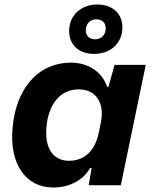

<svg xmlns="http://www.w3.org/2000/svg" viewBox="-20 -825 677 855"><path d="M287 -109C217 -109 178 -165 187 -259C195 -359 247 -427 330 -427C409 -427 447 -365 429 -279L419 -230C403 -157 359 -109 287 -109ZM403 -650C379 -650 361 -666 362 -692C363 -720 382 -739 409 -739C434 -739 451 -724 451 -698C450 -668 430 -650 403 -650ZM217 10C288 10 351 -22 381 -77H388L375 0H518L629 -536H490L463 -438H457C437 -503 373 -546 297 -546C144 -546 50 -424 36 -255C21 -96 94 10 217 10ZM399 -585C471 -585 523 -631 525 -699C527 -763 482 -805 414 -805C342 -805 290 -759 288 -691C286 -627 330 -585 399 -585Z"/></svg>

Font: Mona Sans
Style: Bold Italic
Weight: 700
Italic angle: -11.7°
Designer: Deni Anggara
Foundry: GitHub
Version: Version 2.000;Glyphs 3.2.3 (3260)